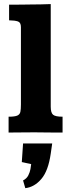

<svg xmlns="http://www.w3.org/2000/svg" viewBox="-20 -662 357 959"><path d="M22.9 0Q22.9 -2 22.9 -13.4Q22.9 -24.9 22.9 -39.6Q22.9 -54.2 22.9 -65.7Q22.9 -77.1 22.9 -79.1Q53.7 -79.1 66.4 -84.7Q79.1 -90.3 81.8 -103.5Q84.5 -116.7 84.5 -140.1V-526.4Q84.5 -549.8 69.6 -554.9Q54.7 -560.1 25.4 -560.5V-638.7Q35.6 -638.7 59.6 -638.7Q83.5 -638.7 106 -639.2Q128.4 -639.6 134.8 -639.6Q159.2 -639.6 183.3 -640.1Q207.5 -640.6 233.4 -641.6V-129.4Q233.4 -98.6 245.1 -88.9Q256.8 -79.1 292.5 -79.1V0Q259.8 0 227.1 -0.2Q194.3 -0.5 151.9 -1Q112.8 -1 83 -0.5Q53.2 0 22.9 0ZM106.4 277.8 95.2 239.3Q113.3 230 121.3 214.1Q129.4 198.2 132.1 182.4Q134.8 166.5 135.7 157.7L88.9 147.5L95.2 54.7H240.7L233.4 105.5Q221.2 191.4 186.5 231.9Q151.9 272.5 106.4 277.8Z"/></svg>

Font: Kameron
Style: Bold
Weight: 700
Designer: Vernon Adams
Foundry: Vernon Adams
Version: Version 1.100